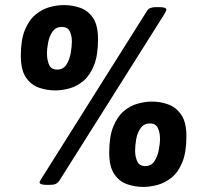

<svg xmlns="http://www.w3.org/2000/svg" viewBox="-20 -728 805 756"><path d="M197 -372Q165 -372 134 -382.5Q103 -393 82.5 -422.5Q62 -452 62 -508Q62 -571 78 -610Q94 -649 120 -670.5Q146 -692 175.5 -700Q205 -708 232 -708Q264 -708 295 -697.5Q326 -687 346 -658Q366 -629 366 -573Q366 -510 350 -470.5Q334 -431 308.5 -409.5Q283 -388 253.5 -380Q224 -372 197 -372ZM166 0Q136 0 136 -10Q136 -14 144 -26L560 -687Q568 -700 596 -700H603Q621 -700 628 -697.5Q635 -695 635 -690Q635 -684 625 -669L214 -17Q207 -7 198.5 -3.5Q190 0 173 0ZM205 -454Q229 -454 241.5 -473.5Q254 -493 258.5 -519Q263 -545 263 -565Q263 -588 254.5 -605Q246 -622 223 -622Q200 -622 187.5 -604.5Q175 -587 170 -563Q165 -539 165 -517Q165 -493 173 -473.5Q181 -454 205 -454ZM544 8Q512 8 481 -2.5Q450 -13 430 -42.5Q410 -72 410 -127Q410 -190 426 -229.5Q442 -269 467.5 -290.5Q493 -312 522.5 -320Q552 -328 579 -328Q611 -328 642 -317Q673 -306 693.5 -276.5Q714 -247 714 -191Q714 -129 698 -89.5Q682 -50 656 -29Q630 -8 600.5 0Q571 8 544 8ZM552 -74Q575 -74 587.5 -92.5Q600 -111 605 -136.5Q610 -162 610 -182Q610 -206 601.5 -224Q593 -242 570 -242Q547 -242 534 -224Q521 -206 516.5 -181Q512 -156 512 -134Q512 -111 520.5 -92.5Q529 -74 552 -74Z"/></svg>

Font: Asap
Style: Bold Italic
Weight: 700
Italic angle: -6°
Designer: Pablo Cosgaya
Foundry: Omnibus-Type
Version: Version 3.001; ttfautohint (v1.8.3)